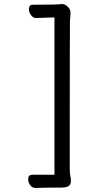

<svg xmlns="http://www.w3.org/2000/svg" viewBox="-20 -793 540 969"><path d="M160.2 155.8Q143.1 155.8 132.6 141.8Q122.1 127.9 122.1 112.8Q122.1 88.9 142.1 88.9H254.9V-705.1Q181.2 -702.1 162.1 -702.1Q147 -702.1 136.5 -716.6Q126 -731 126 -746.1Q126 -769 144 -769Q281.2 -769 291 -772.9Q308.1 -772.9 322 -759Q335.9 -745.1 335.9 -730Q335.9 -713.9 333 -689Q332 -675.8 332 62Q332 80.1 335 94.5Q337.9 108.9 337.9 121.1Q337.9 138.2 326.4 146Q314.9 153.8 285.2 153.8H238.3Q210.9 154.8 189.5 154.8Q168 154.8 160.2 155.8Z"/></svg>

Font: LXGW WenKai Mono Screen
Style: Regular
Weight: 400
Monospace: yes
Designer: LXGW / Fontworks Inc.
Foundry: LXGW / Fontworks Inc.
Version: Version 1.330;April 28,2024